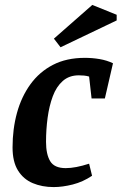

<svg xmlns="http://www.w3.org/2000/svg" viewBox="-20 -750 494 780"><path d="M198 10Q151 10 113 -6Q75 -22 53 -57.5Q31 -93 31 -151Q31 -226 49 -291.5Q67 -357 103.5 -407.5Q140 -458 195 -486.5Q250 -515 325 -515Q355 -515 384.5 -510Q414 -505 439 -493L406 -350H352L342 -439Q332 -442 321.5 -443Q311 -444 300 -444Q261 -444 235 -421Q209 -398 194.5 -359Q180 -320 173.5 -272Q167 -224 167 -174Q167 -123 184 -95Q201 -67 247 -67Q267 -67 290.5 -71.5Q314 -76 342 -85L354 -36Q317 -11 275.5 -0.5Q234 10 198 10ZM226 -558 199 -593 355 -730 454 -690V-667Z"/></svg>

Font: Manuale
Style: Bold Italic
Weight: 700
Italic angle: -11°
Version: Version 1.002